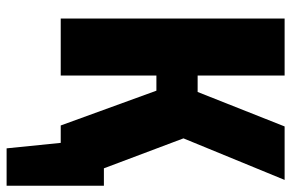

<svg xmlns="http://www.w3.org/2000/svg" viewBox="-174 -562 903 596"><g transform="rotate(90 278.0 -263.5)"><path d="M556 -134V168H440L423 0H369L261 -297H214V0H37V-695H214V-425H265L372 -695H538L409 -381L502 -134Z"/></g></svg>

Font: Fira Sans Compressed ExtraBold
Style: Regular
Weight: 800
Width: 1
Designer: bBox Type GmbH & Carrois Corporate GbR & Edenspiekermann AG
Foundry: bBox Type GmbH & Carrois Corporate GbR & Edenspiekermann AG
Version: Version 4.301